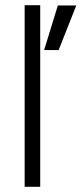

<svg xmlns="http://www.w3.org/2000/svg" viewBox="-20 -720 314 740"><path d="M150 -527H206L274 -699H203ZM75 -700V0H135V-700Z"/></svg>

Font: Unageo
Style: Light
Weight: 300
Designer: Richard Sepsi
Foundry: Richard Sepsi
Version: Version 2.000